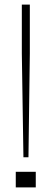

<svg xmlns="http://www.w3.org/2000/svg" viewBox="-20 -820 226 840"><path d="M82.5 -132 75.5 -586.5V-800H110.5V-586.5L104.5 -132ZM49 0V-68.5H136.5V0Z"/></svg>

Font: Big Shoulders Stencil Display ExtraLight
Style: Regular
Weight: 250
Designer: Patric King
Foundry: XO Type Co
Version: Version 2.001